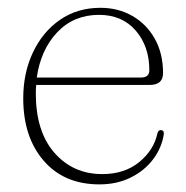

<svg xmlns="http://www.w3.org/2000/svg" viewBox="-20 -474 488 504"><path d="M408 -282Q408 -251 372.5 -251H75Q74 -240.5 74 -229Q74 -128.5 123 -72.8Q172 -17 248.5 -17Q306.5 -17 345 -48.2Q383.5 -79.5 393 -123Q395 -132.5 402 -132.5Q411 -132.5 410 -121.5Q404.5 -86 382 -56Q359.5 -26 323.2 -8Q287 10 241 10Q148.5 10 94.8 -52Q41 -114 41 -216Q41 -282.5 66.5 -336.5Q92 -390.5 137.5 -422Q183 -453.5 243.5 -453.5Q290.5 -453.5 327.8 -432Q365 -410.5 386.5 -372Q408 -333.5 408 -282ZM240 -435Q173.5 -435 130.2 -389.2Q87 -343.5 76.5 -270.5H350Q372 -270.5 372 -289.5Q372 -352.5 336.2 -393.8Q300.5 -435 240 -435Z"/></svg>

Font: Fraunces 72pt S050 Thin
Style: Regular
Weight: 100
Version: Version 1.000; ttfautohint (v1.8.3)